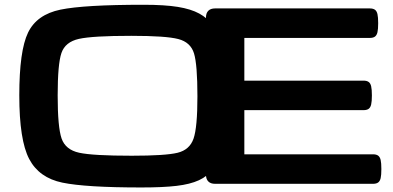

<svg xmlns="http://www.w3.org/2000/svg" viewBox="-20 -786 1682 821"><path d="M899.8 -750H1560.9Q1575.4 -750 1583.2 -744.4Q1590.9 -738.9 1594 -725.8Q1597.1 -712.8 1597.1 -686.9Q1597.1 -661 1594 -648Q1590.9 -635 1583.2 -629.4Q1575.4 -623.8 1560.9 -623.8H1024.8V-441.2H1534.1Q1548.5 -441.2 1556.3 -435.6Q1564.1 -430.1 1567.1 -417Q1570.2 -404 1570.2 -378.1Q1570.2 -352.2 1567.1 -339.2Q1564.1 -326.2 1556.3 -320.6Q1548.5 -315 1534.1 -315H1024.8V-126.2H1574.6Q1589.1 -126.2 1596.8 -120.6Q1604.6 -115 1607.7 -102Q1610.7 -89 1610.7 -63.1Q1610.7 -37.2 1607.7 -24.2Q1604.6 -11.1 1596.8 -5.6Q1589.1 0 1574.6 0H899.8Q880.8 0 870.8 -10Q860.7 -20 860.7 -39.1V-710.9Q860.7 -730 870.8 -740Q880.8 -750 899.8 -750ZM62.5 -377.9Q62.5 -569.1 99.9 -646.5Q137.3 -723.9 238.7 -744.8Q340.1 -765.6 594.2 -765.6Q684.6 -765.6 740.5 -756.5Q796.5 -747.4 831.9 -728.1Q867.4 -708.8 891.6 -676.3V-64.5Q868.3 -32.6 830.6 -15.3Q792.9 2 734.8 8.8Q676.8 15.6 584.5 15.6Q346.7 15.6 246.9 -5Q147.1 -25.6 104.8 -106.2Q62.5 -186.7 62.5 -377.9ZM541.5 -632.8Q375.8 -632.8 317.3 -619.7Q258.9 -606.6 242.7 -559.3Q226.6 -512 226.6 -377.9Q226.6 -242.2 243.3 -193.9Q260.1 -145.6 318.5 -132.9Q377 -120.1 543.5 -120.1Q687.2 -120.1 739.1 -132.7Q790.9 -145.3 807.6 -193.2Q824.2 -241.1 824.2 -374Q824.2 -510 809.6 -557.7Q794.9 -605.5 742.2 -619.1Q689.5 -632.8 541.5 -632.8Z"/></svg>

Font: Gyrochrome
Style: Regular
Weight: 400
Designer: David Moles
Foundry: David Moles
Version: Version 1.005;Glyphs 3.2.3 (3260)